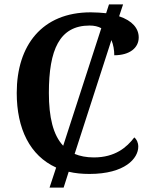

<svg xmlns="http://www.w3.org/2000/svg" viewBox="-20 -780 688 872"><path d="M386 10C548 10 608 -61 608 -114C608 -133 600 -148 590 -156C556 -111 503 -65 406 -65C372 -65 343 -71 319 -81L486 -598C495 -577 499 -552 499 -529C568 -529 610 -562 610 -610C610 -651 581 -686 521 -706L539 -760H475L462 -720C441 -722 418 -724 392 -724C171 -724 56 -574 56 -358C56 -195 116 -73 235 -19L205 72H269L292 0C321 7 352 10 386 10ZM202 -358C202 -554 250 -664 387 -664C408 -664 425 -660 440 -652L267 -118C221 -167 202 -248 202 -358Z"/></svg>

Font: Noto Serif Semi
Style: Regular
Weight: 600
Designer: Monotype Design Team
Foundry: Monotype Imaging Inc.
Version: Version 1.002